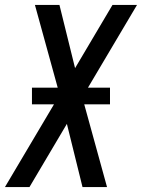

<svg xmlns="http://www.w3.org/2000/svg" viewBox="-32 -755 573 775"><path d="M-12 0 186 -334H97V-401H201L109 -735H208L271 -480L422 -735H521L323 -401H412V-334H308L400 0H301L238 -255L87 0Z"/></svg>

Font: Iosevka SS18 Medium
Style: Italic
Weight: 500
Italic angle: -9°
Monospace: yes
Designer: Belleve Invis
Foundry: Belleve Invis
Version: Version 25.1.1; ttfautohint (v1.8.4)